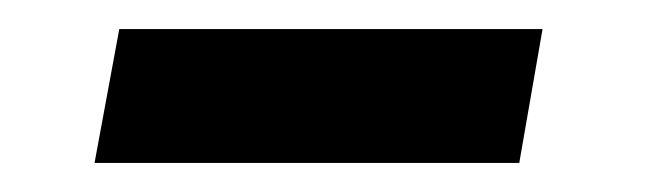

<svg xmlns="http://www.w3.org/2000/svg" viewBox="-20 -344 445 132"><path d="M337 -232H45L62 -324H353Z"/></svg>

Font: Cabin
Style: SemiBold Italic
Weight: 600
Designer: Pablo Impallari
Foundry: Pablo Impallari. www.impallari.com Igino Marini. www.ikern.com
Version: Version 1.005